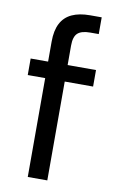

<svg xmlns="http://www.w3.org/2000/svg" viewBox="-83 -767 499 813"><g transform="rotate(10 166.5 -360.0)"><path d="M96 0V-582Q96 -630 112 -660.5Q128 -691 159.5 -705.5Q191 -720 237 -720H287V-648H250Q213 -648 196.5 -633Q180 -618 180 -580V0ZM21 -425V-496H302V-425Z"/></g></svg>

Font: DM Sans 24pt
Style: Regular
Weight: 400
Designer: Colophon Foundry, Jonny Pinhorn
Foundry: Colophon Foundry
Version: Version 4.004;gftools[0.9.30]